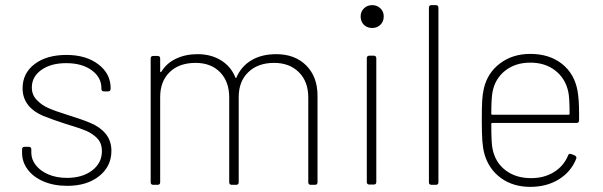

<svg xmlns="http://www.w3.org/2000/svg" viewBox="-20 -720 2348 748"><path d="M66 -124V-138Q66 -148 76 -148H92Q102 -148 102 -138V-125Q102 -99 119.5 -76.5Q137 -54 168.5 -40.5Q200 -27 241 -27Q301 -27 339 -56Q377 -85 377 -131Q377 -163 358 -182Q341 -199 317.5 -209.5Q294 -220 234 -238Q190 -252 147 -269Q68 -304 68 -376Q68 -435 115 -470.5Q162 -506 239 -506Q315 -506 363 -469.5Q411 -433 411 -377V-374Q411 -364 401 -364H385Q375 -364 375 -374V-377Q375 -419 337 -446.5Q299 -474 238 -474Q178 -474 141 -447.5Q104 -421 104 -379Q104 -347 128 -326Q144 -310 168.5 -299Q193 -288 241 -273Q305 -253 332 -241Q369 -226 391.5 -199Q414 -172 414 -132Q414 -72 366.5 -34Q319 4 242 4Q190 4 150 -13Q110 -30 88 -59.5Q66 -89 66 -124Z M567 -10V-492Q567 -502 577 -502H594Q604 -502 604 -492V-443Q604 -436 609 -441Q629 -474 666 -491.5Q703 -509 750 -509Q802 -509 841 -485Q880 -461 897 -418Q898 -416 899 -416Q900 -416 901 -418Q920 -462 960 -485.5Q1000 -509 1056 -509Q1129 -509 1173 -465Q1217 -421 1217 -347V-10Q1217 0 1207 0H1191Q1181 0 1181 -10V-340Q1181 -402 1144.5 -438.5Q1108 -475 1048 -475Q985 -475 947.5 -439Q910 -403 910 -342V-10Q910 0 900 0H883Q873 0 873 -10V-340Q873 -402 837.5 -438.5Q802 -475 742 -475Q678 -475 641 -439Q604 -403 604 -342V-10Q604 0 594 0H577Q567 0 567 -10Z M1409 -11V-493Q1409 -503 1419 -503H1436Q1446 -503 1446 -493V-11Q1446 -1 1436 -1H1419Q1409 -1 1409 -11ZM1430 -700Q1449 -700 1462 -687.5Q1475 -675 1475 -656Q1475 -636 1462 -623.5Q1449 -611 1430 -611Q1410 -611 1397.5 -623.5Q1385 -636 1385 -656Q1385 -675 1398 -687.5Q1411 -700 1430 -700Z M1651 -10V-690Q1651 -700 1661 -700H1678Q1688 -700 1688 -690V-10Q1688 0 1678 0H1661Q1651 0 1651 -10Z M1867 -121Q1861 -144 1859 -172.5Q1857 -201 1857 -253Q1857 -302 1858.5 -328Q1860 -354 1865 -375Q1879 -436 1928 -473Q1977 -510 2046 -510Q2120 -510 2169 -471.5Q2218 -433 2230 -366Q2236 -333 2236 -278V-252Q2236 -241 2226 -241H1898Q1894 -241 1894 -237Q1894 -159 1899 -140Q1909 -88 1949 -57Q1989 -26 2049 -26Q2100 -26 2138 -49.5Q2176 -73 2193 -114Q2196 -123 2205 -120L2218 -115Q2228 -110 2225 -102Q2205 -51 2157.5 -21.5Q2110 8 2046 8Q1979 8 1931.5 -26.5Q1884 -61 1867 -121ZM1898 -273H2195Q2199 -273 2199 -277Q2199 -339 2194 -362Q2183 -414 2143.5 -445Q2104 -476 2046 -476Q1988 -476 1948.5 -445Q1909 -414 1899 -363Q1894 -338 1894 -277Q1894 -273 1898 -273Z"/></svg>

Font: Barlow GEO Extra Light
Style: Regular
Weight: 200
Designer: Jeremy Tribby
Foundry: Tribby Type
Version: Version 1.408